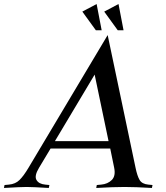

<svg xmlns="http://www.w3.org/2000/svg" viewBox="-44 -931 822 951"><path d="M432.6 0 435.5 -14.6 457 -16.6Q489.7 -19.5 509.8 -39.6Q529.8 -59.6 521.5 -100.1L502 -195.3H206.5L149.4 -100.1Q125 -59.6 136.7 -39.6Q148.4 -19.5 180.2 -16.6L200.7 -14.6L197.8 0Q116.7 -4.9 87.9 -4.9Q58.1 -4.9 -24.4 0L-21.5 -14.6L0 -16.6Q32.7 -19.5 52.7 -39.6Q73.2 -59.6 97.2 -100.1L489.3 -757.3L627.4 -100.1Q635.7 -59.6 647.5 -39.6Q659.2 -19.5 690.9 -16.6L711.4 -14.6L708.5 0Q627.4 -4.9 572.8 -4.9Q517.6 -4.9 432.6 0ZM493.7 -231.9 424.8 -561.5 228 -231.9ZM459.5 -781.2H430.7L363.8 -873.5L434.6 -911.1ZM567.9 -781.2H539.1L472.2 -873.5L543 -911.1Z"/></svg>

Font: Flanker
Style: Italic
Weight: 400
Italic angle: -12°
Designer: Flanker
Version: Version 2.027